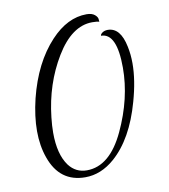

<svg xmlns="http://www.w3.org/2000/svg" viewBox="-77 -685 701 797"><g transform="rotate(-10 273.5 -286.0)"><path d="M451.2 -374.4Q451.2 -520.8 384.8 -520.8Q384.8 -526.4 390.4 -531.2Q400.8 -540 416 -540Q469.6 -540 486.4 -456.8Q493.6 -423.2 493.6 -385.6Q493.6 -314.4 468.8 -227.2Q427.2 -77.6 343.2 -4Q285.6 46.4 219.2 46.4Q111.2 46.4 72.8 -63.2Q54.4 -114.4 54.4 -176.8Q54.4 -239.2 72 -312Q108 -456.8 189.6 -544Q260 -619.2 340.8 -619.2Q363.2 -619.2 375.2 -609.2Q387.2 -599.2 387.2 -588.8L388 -579.2Q380 -582.4 358.4 -582.4Q272 -582.4 205.2 -472Q138.4 -361.6 123.2 -223.2Q119.2 -188 119.2 -158.4Q119.2 -67.2 155.2 -18.4Q184 19.2 230.4 19.2Q327.2 19.2 389.2 -113.2Q451.2 -245.6 451.2 -374.4Z"/></g></svg>

Font: Euphoria Script
Style: Regular
Weight: 400
Designer: Sabrina Mariela Lopez
Foundry: Sabrina Mariela Lopez
Version: Version 1.002